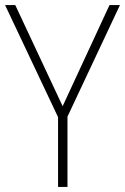

<svg xmlns="http://www.w3.org/2000/svg" viewBox="-20 -734 491 754"><path d="M226 -317 40 -714H0L208 -274V0H245V-276L451 -714H410Z"/></svg>

Font: Noto Sans Bengali SemiCondensed ExtraLight
Style: Regular
Weight: 200
Width: 4
Designer: Joana Ranito - Universal Thirst; Jelle Bosma - Monotype Design Team
Foundry: Universal Thirst ehf.
Version: Version 3.000